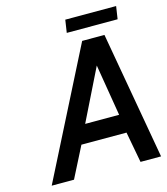

<svg xmlns="http://www.w3.org/2000/svg" viewBox="-126 -967 928 1065"><g transform="rotate(-15 338.5 -435.0)"><path d="M338 -797 349 -870H641L630 -797ZM306 -283H501L452 -579ZM38 0 409 -732H537L666 0H548L515 -177H256L166 0Z"/></g></svg>

Font: Exo
Style: Demi Bold Italic
Weight: 600
Designer: Natanael Gama
Version: Version 1